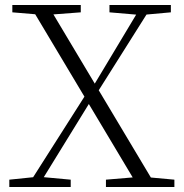

<svg xmlns="http://www.w3.org/2000/svg" viewBox="-20 -743 730 763"><path d="M17 0H261V-29L142 -40H124L17 -29ZM87 0H130L340 -341L347 -354H352L327 -377ZM401 0H673V-29L553 -40H532L401 -29ZM364 -371 586 -723H544L352 -403L345 -393H341ZM530 0H602L170 -723H98ZM29 -694 148 -684H169L301 -694V-723H29ZM415 -694 532 -684H549L659 -694V-723H415Z"/></svg>

Font: Source Han Serif CN VF
Style: Regular
Weight: 250
Designer: Ryoko NISHIZUKA 西塚涼子 (kana & ideographs); Frank Grießhammer (Latin, Greek & Cyrillic); Wenlong ZHANG 张文龙 (bopomofo); San
Foundry: Adobe
Version: Version 2.002;hotconv 1.1.0;makeotfexe 2.6.0